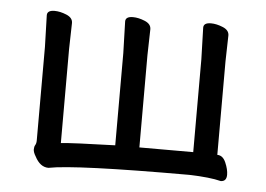

<svg xmlns="http://www.w3.org/2000/svg" viewBox="-42 -542 855 618"><g transform="rotate(5 385.0 -233.5)"><path d="M135 21Q108 21 91 -12Q83 -25 83 -34Q83 -43 86.5 -48.5Q90 -54 90 -64V-366L87 -468Q87 -484 111 -484Q129 -484 149.5 -475.5Q170 -467 170 -450L168 -366V-62Q205 -66 343 -70V-368L340 -470Q340 -486 364 -486Q382 -486 402.5 -477.5Q423 -469 423 -452L421 -368V-70H595V-370L592 -472Q592 -488 616 -488Q634 -488 654.5 -479.5Q675 -471 675 -454L673 -370V-68Q691 -68 700.5 -46Q710 -24 710 -7Q710 15 691 15Q656 6 589 4Q220 4 135 21Z"/></g></svg>

Font: ToneOZ-Pinyin-WenKai-Medium
Style: Medium
Weight: 700
Designer: Fontworks Inc.
Foundry: ToneOZ
Version: Version 0.240331